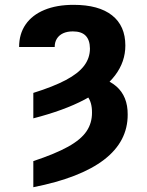

<svg xmlns="http://www.w3.org/2000/svg" viewBox="-20 -573 616 806"><path d="M119.9 -76.2V-183Q203.9 -209.2 256.2 -236.9Q308.6 -264.6 333.1 -297Q357.6 -329.5 357.6 -369.3Q357.1 -405.3 339.5 -423.2Q321.9 -441.2 285.7 -441.2Q262.1 -441.2 245 -433.3Q227.9 -425.3 218.8 -410.7Q209.6 -396.2 209.6 -375.6H60.2Q60.2 -430.5 87.5 -470.2Q114.9 -510 166.4 -531.3Q217.8 -552.7 289.1 -552.7Q394.5 -552.7 450.4 -508.6Q506.2 -464.6 506.2 -381.8Q506.2 -313.6 463.1 -256.6Q420 -199.7 334.3 -154.5Q248.6 -109.3 119.9 -76.2ZM298.4 -194.1 329.3 -256.2Q420.1 -252.5 468.3 -210.5Q516.5 -168.5 516 -92.2Q516.5 20.8 417 97.3Q317.5 173.8 119.9 212.9V103.3Q211.8 72.8 265.7 42.9Q319.5 13.1 343 -21.6Q366.5 -56.2 366.2 -100.4Q366.5 -143.3 347.5 -168Q328.5 -192.8 298.4 -194.1Z"/></svg>

Font: Inter
Style: Regular
Weight: 400
Designer: Rasmus Andersson
Foundry: rsms
Version: Version 4.000;git-8c9346024